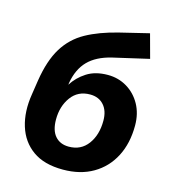

<svg xmlns="http://www.w3.org/2000/svg" viewBox="-109 -815 823 916"><g transform="rotate(15 302.0 -357.0)"><path d="M285 11Q192 11 135.5 -29.5Q79 -70 57.5 -140Q36 -210 50 -297L61 -369Q77 -471 115.5 -533.5Q154 -596 218 -631.5Q282 -667 375 -690L519 -725L551 -607L373 -566Q299 -548 259 -507Q219 -466 207 -396L206 -387Q231 -427 273 -454Q315 -481 377 -481Q429 -481 471.5 -455.5Q514 -430 539 -385Q564 -340 564 -281Q564 -193 530 -127.5Q496 -62 433.5 -25.5Q371 11 285 11ZM284 -102Q344 -102 378 -148Q412 -194 412 -264Q412 -313 387 -341Q362 -369 319 -369Q259 -369 225.5 -323Q192 -277 192 -212Q192 -158 216.5 -130Q241 -102 284 -102Z"/></g></svg>

Font: Nunito Sans ExtraBold
Style: Italic
Weight: 800
Italic angle: -9°
Designer: Vernon Adams
Foundry: Vernon Adams
Version: Version 3.006; ttfautohint (v1.8.3)